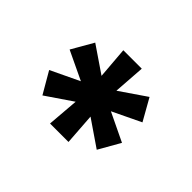

<svg xmlns="http://www.w3.org/2000/svg" viewBox="-88 -903 758 758"><g transform="rotate(45 291.5 -523.5)"><path d="M239.3 -318.4H342.3L333 -450.7L442.9 -375.5L494.1 -465.3L375 -522.5L494.1 -579.6L442.9 -670.4L333 -595.2L342.3 -727.5H239.3L250 -595.2L139.6 -670.4L87.4 -579.6L207.5 -522.5L87.4 -465.3L139.6 -375.5L250 -450.7Z"/></g></svg>

Font: Inter ExtraBold
Style: Regular
Weight: 800
Designer: Rasmus Andersson
Foundry: rsms
Version: Version 4.001;git-9221beed3